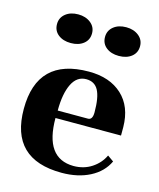

<svg xmlns="http://www.w3.org/2000/svg" viewBox="-103 -732 674 815"><g transform="rotate(15 234.0 -324.0)"><path d="M245 10Q20 10 20 -211Q20 -435 247 -435Q339 -435 393 -385Q447 -335 448 -245V-208H160Q160 -32 286 -31Q331 -31 365.5 -53.5Q400 -76 417 -112L444 -93Q421 -44 368.5 -17Q316 10 245 10ZM161 -241H294Q314 -241 314 -274Q314 -340 297.5 -370.5Q281 -401 244 -401Q203 -401 182 -358Q161 -315 161 -241ZM274 -595Q274 -623 295.5 -640.5Q317 -658 351 -658Q384 -658 406 -640.5Q428 -623 428 -595Q428 -566 406.5 -549Q385 -532 351 -532Q317 -532 295.5 -549Q274 -566 274 -595ZM63 -595Q63 -623 84.5 -640.5Q106 -658 140 -658Q173 -658 195 -640.5Q217 -623 217 -595Q217 -566 195.5 -549Q174 -532 140 -532Q106 -532 84.5 -549Q63 -566 63 -595Z"/></g></svg>

Font: UnnaBold
Style: Bold
Weight: 700
Designer: Jorge de Buen Unna
Foundry: Omnibus-Type
Version: Version 2.008;hotconv 1.0.109;makeotfexe 2.5.65596